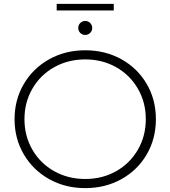

<svg xmlns="http://www.w3.org/2000/svg" viewBox="-20 -964 878 989"><path d="M55 -350Q55 -450 102.5 -531Q150 -612 233 -658.5Q316 -705 419 -705Q522 -705 605 -659Q688 -613 735.5 -532Q783 -451 783 -350Q783 -249 735.5 -168Q688 -87 605 -41Q522 5 419 5Q316 5 233 -41.5Q150 -88 102.5 -169Q55 -250 55 -350ZM731 -350Q731 -437 690 -507.5Q649 -578 578 -618Q507 -658 419 -658Q331 -658 259.5 -618Q188 -578 147 -507.5Q106 -437 106 -350Q106 -263 147 -192.5Q188 -122 259.5 -82Q331 -42 419 -42Q507 -42 578 -82Q649 -122 690 -192.5Q731 -263 731 -350ZM383 -820Q383 -835 393.5 -845.5Q404 -856 419 -856Q434 -856 444.5 -845.5Q455 -835 455 -820Q455 -805 444.5 -794.5Q434 -784 419 -784Q404 -784 393.5 -794.5Q383 -805 383 -820ZM272 -944H566V-910H272Z"/></svg>

Font: Idrija Light
Style: Regular
Weight: 300
Designer: Julieta Ulanovsky
Foundry: Julieta Ulanovsky
Version: Version 7.200